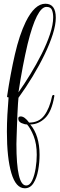

<svg xmlns="http://www.w3.org/2000/svg" viewBox="-20 -688 319 1029"><path d="M113 321Q65 321 41 240Q17 159 17 18Q17 -26 19.5 -73Q22 -120 26 -166Q24 -166 20.5 -167Q17 -168 18 -172Q36 -293 60 -397Q84 -501 118 -571Q166 -668 223 -668Q279 -668 279 -593Q279 -555 263 -504.5Q247 -454 219 -396Q191 -338 155 -278.5Q119 -219 79 -164Q78 -157 76.5 -133.5Q75 -110 73.5 -78.5Q72 -47 71 -14Q70 19 69 45.5Q68 72 68 84Q68 306 120 306Q140 306 152.5 279Q165 252 171 214Q177 176 177 142Q177 83 160.5 41.5Q144 0 125 -21Q112 -21 95 -28.5Q78 -36 78 -53Q78 -64 91 -64Q112 -64 136 -31Q189 -31 217.5 -69.5Q246 -108 259 -172Q261 -179 266 -179Q273 -179 271 -172Q257 -89 221.5 -55Q186 -21 142 -21Q192 37 192 142Q192 183 184.5 224.5Q177 266 159.5 293.5Q142 321 113 321ZM79 -193Q110 -237 142.5 -290Q175 -343 203 -398.5Q231 -454 248 -505Q265 -556 265 -595Q265 -618 258.5 -634.5Q252 -651 229 -651Q177 -651 128 -452Q115 -397 102.5 -332Q90 -267 79 -193Z"/></svg>

Font: Updock
Style: Regular
Weight: 400
Designer: Robert E. Leuschke
Foundry: Robert E. Leuschke
Version: Version 1.010; ttfautohint (v1.8.4.7-5d5b)